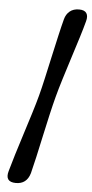

<svg xmlns="http://www.w3.org/2000/svg" viewBox="-61 -805 473 988"><g transform="rotate(5 175.5 -311.0)"><path d="M140 -310.5Q150.5 -350 162.5 -403.8Q174.5 -457.5 187.2 -515.2Q200 -573 211.8 -624.8Q223.5 -676.5 233 -712Q240 -739 258.8 -754.2Q277.5 -769.5 306.5 -769.5Q335 -769.5 345 -754.2Q355 -739 347.5 -712Q338.5 -677.5 322.5 -626Q306.5 -574.5 288 -516.8Q269.5 -459 252.8 -404.8Q236 -350.5 225.5 -310.5Q215 -271 202.5 -216.5Q190 -162 177.5 -104Q165 -46 153.5 5.5Q142 57 133 91.5Q116 149 59.5 148.5Q1.5 148 18 90.5Q27.5 55.5 43.5 3.5Q59.5 -48.5 77.8 -106Q96 -163.5 112.8 -217.2Q129.5 -271 140 -310.5Z"/></g></svg>

Font: Fraunces 9pt Soft Black
Style: Italic
Weight: 900
Italic angle: -16°
Version: Version 1.000;[b76b70a41]